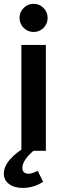

<svg xmlns="http://www.w3.org/2000/svg" viewBox="-37 -773 329 984"><path d="M198 0V-542.7H72.6V0ZM63.1 -681.3Q63.1 -651.1 84.3 -630.1Q105.4 -609.1 135.3 -609.1Q165.1 -609.1 186.1 -630.1Q207.1 -651.1 207.1 -681.3Q207.1 -711.1 186.1 -732.3Q165.1 -753.4 135.3 -753.4Q105.4 -753.4 84.3 -732.3Q63.1 -711.1 63.1 -681.3ZM156.4 102.6Q138.6 111 128.2 114.2Q117.9 117.4 109 117.4Q94 117.4 85.8 109.7Q77.6 102 77.6 86.6Q77.6 66.1 95 41.6Q112.4 17 144.9 -8.9L103.6 -24.1Q47.4 5.7 15.1 43.1Q-17.3 80.4 -17.3 116.3Q-17.3 149.9 9.3 170Q35.9 190.1 80.3 190.1Q108.3 190.1 135.6 181.7Q163 173.3 183.7 158.3Z"/></svg>

Font: Secuela Black
Style: Regular
Weight: 900
Designer: Fernando Haro
Foundry: deFharo
Version: Version 1.704